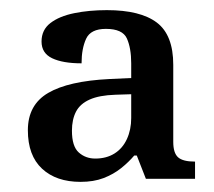

<svg xmlns="http://www.w3.org/2000/svg" viewBox="-20 -739 422 379"><path d="M139 -380Q91 -380 63 -406Q35 -432 35 -482Q35 -532 75 -555.5Q115 -579 196 -583L239 -585V-614Q239 -644 230.5 -663Q222 -682 189 -682Q159 -682 150 -662.5Q141 -643 141 -614Q104 -614 83 -624Q62 -634 62 -657Q62 -680 79.5 -693.5Q97 -707 126.5 -713Q156 -719 191 -719Q257 -719 289.5 -694.5Q322 -670 322 -611V-459Q322 -437 331.5 -428.5Q341 -420 365 -420V-386H268L250 -432H245Q234 -419 219 -407Q204 -395 184.5 -387.5Q165 -380 139 -380ZM168 -426Q190 -426 206 -436Q222 -446 230.5 -464.5Q239 -483 239 -506V-553L208 -552Q176 -551 157 -542.5Q138 -534 130 -518.5Q122 -503 122 -481Q122 -450 135.5 -438Q149 -426 168 -426Z"/></svg>

Font: Noto Serif Armenian
Style: Regular
Weight: 400
Designer: Monotype Design Team
Foundry: Monotype Imaging Inc.
Version: Version 2.007